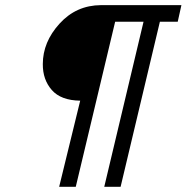

<svg xmlns="http://www.w3.org/2000/svg" viewBox="-20 -720 719 740"><path d="M145 -473.1Q145 -558.1 209.5 -628.9Q273.9 -699.7 369.1 -700.2H679.2L665 -636.2H596.2L444.8 0H381.8L533.2 -636.2H423.8L272 0H208L289.1 -332Q214.8 -333 179.7 -373Q144.5 -413.1 145 -473.1Z"/></svg>

Font: TitilliumWeb-Italic
Style: Italic
Weight: 400
Italic angle: -13°
Version: Version 1.001;PS 57.000;hotconv 1.0.70;makeotf.lib2.5.55311